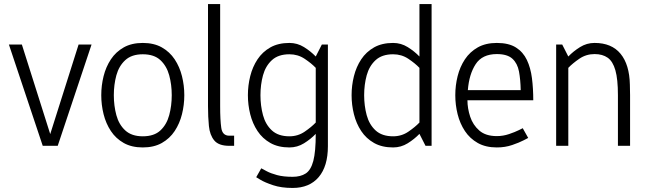

<svg xmlns="http://www.w3.org/2000/svg" viewBox="-20 -720 3206 948"><path d="M88 -500 228 -58 368 -500H432L265 0H191L24 -500Z M480 -250Q480 -298 491.5 -344Q503 -390 527.5 -427Q552 -464 591 -486Q630 -508 685 -508Q740 -508 779 -486Q818 -464 842.5 -427Q867 -390 878.5 -344Q890 -298 890 -250Q890 -202 878.5 -156Q867 -110 842.5 -73Q818 -36 779 -14Q740 8 685 8Q630 8 591 -14Q552 -36 527.5 -73Q503 -110 491.5 -156Q480 -202 480 -250ZM542 -250Q542 -198 554.5 -151.5Q567 -105 598.5 -76Q630 -47 685 -47Q741 -47 772 -76Q803 -105 815.5 -151.5Q828 -198 828 -250Q828 -302 815.5 -348Q803 -394 772 -423Q741 -452 685 -452Q630 -452 598.5 -423Q567 -394 554.5 -348Q542 -302 542 -250Z M1112 -50H1136V0H1112Q1060 0 1038 -26.5Q1016 -53 1011.5 -97.5Q1007 -142 1007 -196V-700H1067V-196Q1067 -128 1072.5 -89Q1078 -50 1112 -50Z M1409 -452Q1354 -452 1322.5 -423Q1291 -394 1278.5 -348Q1266 -302 1266 -250Q1266 -198 1278.5 -151.5Q1291 -105 1322.5 -76Q1354 -47 1409 -47Q1451 -47 1484.5 -70Q1518 -93 1539 -115V-385Q1518 -407 1484.5 -429.5Q1451 -452 1409 -452ZM1270 111Q1279 116 1298 126Q1317 136 1348 144.5Q1379 153 1425 153Q1464 153 1489.5 136.5Q1515 120 1527 74.5Q1539 29 1539 -59Q1514 -33 1481 -12.5Q1448 8 1409 8Q1354 8 1315 -14Q1276 -36 1251.5 -73Q1227 -110 1215.5 -156Q1204 -202 1204 -250Q1204 -298 1215.5 -344Q1227 -390 1251.5 -427Q1276 -464 1315 -486Q1354 -508 1409 -508Q1448 -508 1481 -487.5Q1514 -467 1539 -441L1569 -500H1599V2Q1599 101 1553.5 154.5Q1508 208 1425 208H1424Q1369 208 1328.5 194.5Q1288 181 1266.5 168Q1245 155 1245 155Z M1921 -452Q1866 -452 1834.5 -423Q1803 -394 1790.5 -348Q1778 -302 1778 -250Q1778 -198 1790.5 -151.5Q1803 -105 1834.5 -76Q1866 -47 1921 -47Q1963 -47 1996.5 -70Q2030 -93 2051 -115V-385Q2030 -407 1996.5 -429.5Q1963 -452 1921 -452ZM2051 -700H2111V0H2081L2051 -59Q2026 -33 1993 -12.5Q1960 8 1921 8Q1866 8 1827 -14Q1788 -36 1763.5 -73Q1739 -110 1727.5 -156Q1716 -202 1716 -250Q1716 -298 1727.5 -344Q1739 -390 1763.5 -427Q1788 -464 1827 -486Q1866 -508 1921 -508Q1960 -508 1993 -487.5Q2026 -467 2051 -441Z M2433 8Q2378 8 2339 -14Q2300 -36 2275.5 -73Q2251 -110 2239.5 -156Q2228 -202 2228 -250Q2228 -298 2239.5 -344Q2251 -390 2275.5 -427Q2300 -464 2339 -486Q2378 -508 2433 -508Q2492 -508 2527.5 -485.5Q2563 -463 2581.5 -424Q2600 -385 2606.5 -334Q2613 -283 2613 -225H2288Q2288 -185 2301.5 -144Q2315 -103 2346.5 -75.5Q2378 -48 2433 -48Q2464 -48 2493.5 -58Q2523 -68 2542 -77.5Q2561 -87 2561 -87L2588 -39Q2588 -39 2566 -27.5Q2544 -16 2509 -4Q2474 8 2433 8ZM2433 -453Q2361 -453 2328.5 -403Q2296 -353 2290 -275H2551Q2550 -327 2542.5 -367Q2535 -407 2510 -430Q2485 -453 2433 -453Z M3091 0H3031V-250Q3031 -329 3018.5 -373Q3006 -417 2980.5 -435Q2955 -453 2916 -453Q2874 -453 2840.5 -430Q2807 -407 2786 -385V0H2726V-500H2756L2786 -441Q2811 -467 2844 -487.5Q2877 -508 2915 -508H2916Q3000 -508 3044 -454.5Q3088 -401 3090 -302L3091 -250Z"/></svg>

Font: Epunda Sans Light
Style: Regular
Weight: 300
Designer: Simon Atzbach
Foundry: typofactur
Version: Version 2.204; ttfautohint (v1.8.4.7-5d5b)